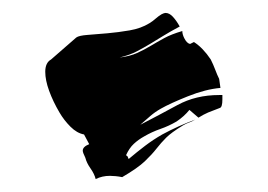

<svg xmlns="http://www.w3.org/2000/svg" viewBox="-20 -499 415 297"><path d="M112 -255Q108 -263 108 -266Q108 -272 118 -276L110 -291Q99 -293 89 -303Q79 -313 72 -325Q62 -342 56 -358.5Q50 -375 50 -388Q50 -402 59 -407L98 -441Q102 -444 115.5 -445Q129 -446 146 -447.5Q163 -449 180.5 -452Q198 -455 211 -463Q216 -466 220.5 -470Q225 -474 230 -477Q234 -479 236 -479Q242 -479 247.5 -473Q253 -467 258 -458Q243 -450 232.5 -443.5Q222 -437 212 -431Q202 -425 191.5 -419.5Q181 -414 165 -410Q181 -412 192 -417Q203 -422 213 -428Q223 -434 234 -440Q245 -446 262 -451Q262 -446 265 -440Q269 -432 274 -431L280 -434Q294 -425 306 -407Q310 -399 313 -391Q316 -383 319 -377L321 -363Q298 -361 270.5 -350Q243 -339 229 -331Q220 -326 212.5 -319.5Q205 -313 197 -306Q226 -321 254.5 -336.5Q283 -352 319 -352H324V-345Q324 -333 320 -332L302 -325Q295 -322 287 -317L273 -329Q265 -319 253 -311Q241 -304 228 -299.5Q215 -295 203 -288Q194 -283 187 -276.5Q180 -270 175 -259Q177 -257 177 -257.5Q177 -258 179 -253Q192 -264 204.5 -273.5Q217 -283 231 -291Q255 -304 282 -314Q277 -311 272.5 -309.5Q268 -308 263 -305Q245 -294 237 -286Q229 -278 222 -269Q215 -260 204 -249.5Q193 -239 169 -225Q164 -226 159 -226.5Q154 -227 150 -227Q138 -227 128 -222Q126 -230 120 -238.5Q114 -247 112 -255Z"/></svg>

Font: Finger Paint
Style: Regular
Weight: 400
Designer: Ralph du Carrois
Foundry: Ralph du Carrois
Version: Version 1.001